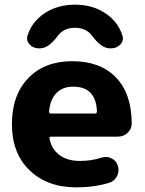

<svg xmlns="http://www.w3.org/2000/svg" viewBox="-20 -792 620 822"><path d="M504 -640Q511 -619 495.5 -602Q480 -585 456 -585H451Q414 -585 375 -638Q349 -673 301 -673Q253 -673 227 -638Q188 -585 151 -585H146Q122 -585 106.5 -602Q91 -619 98 -640Q117 -700 172 -736Q227 -772 301 -772Q375 -772 430 -736Q485 -700 504 -640ZM293 -421Q249 -421 222 -394Q195 -367 190 -315Q190 -306 197 -306H387Q395 -306 395 -315Q391 -421 293 -421ZM306 10Q182 10 106.5 -63Q31 -136 31 -260Q31 -385 101 -457.5Q171 -530 289 -530Q409 -530 476 -461Q543 -392 544 -264Q544 -240 526.5 -223.5Q509 -207 484 -207H199Q190 -207 192 -198Q201 -153 235 -128Q269 -103 321 -103Q372 -103 414 -117Q436 -124 456.5 -114.5Q477 -105 484 -84Q492 -61 481.5 -39Q471 -17 449 -10Q386 10 306 10Z"/></svg>

Font: Rounded Mplus 1c ExtraBold
Style: Regular
Weight: 800
Version: Version 1.059.20150529